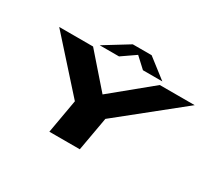

<svg xmlns="http://www.w3.org/2000/svg" viewBox="-156 -1091 1478 1355"><g transform="rotate(30 583.0 -414.0)"><path d="M371 0 419.5 -276 61.5 -675H337.5L564.5 -415.5L881 -675H1165.5L668 -276L619 0ZM373.5 -706 572.5 -828.5H726L884 -706H726L642.5 -783L531 -706Z"/></g></svg>

Font: Anybody UltraExpanded ExtraBold
Style: Italic
Weight: 800
Width: 9
Italic angle: -10°
Designer: Tyler Finck
Foundry: Etcetera Type Company
Version: Version 1.010; ttfautohint (v1.8.3) -l 8 -r 50 -G 200 -x 14 